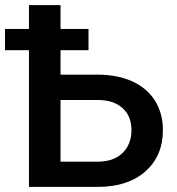

<svg xmlns="http://www.w3.org/2000/svg" viewBox="-43 -731 692 751"><path d="M303.2 -617.7H193.8V-710.9H70.3V-617.7H-23.4V-534.7H70.3V0H342.3C419.9 -0.5 481.4 -21 526.9 -61.5C571.8 -102.1 594.2 -155.3 594.2 -221.7C594.2 -265.1 584 -303.2 564 -335.9C523.4 -401.9 443.4 -439 339.4 -439H193.8V-534.7H303.2ZM342.3 -339.8C382.8 -339.4 414.1 -328.6 437 -307.6C460 -286.6 471.2 -258.3 471.2 -222.7C471.2 -185.1 459.5 -155.3 436.5 -132.8C413.1 -109.9 380.4 -98.6 338.9 -98.6H193.8V-339.8Z"/></svg>

Font: Roboto Medium
Style: Regular
Weight: 500
Designer: Google
Version: Version 2.137; 2017